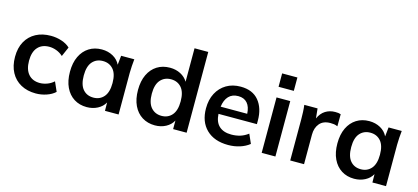

<svg xmlns="http://www.w3.org/2000/svg" viewBox="-60 -1208 3679 1690"><g transform="rotate(15 1779.0 -363.0)"><path d="M300 10Q222 10 163.5 -22Q105 -54 73 -113.5Q41 -173 41 -255Q41 -337 73.5 -395Q106 -453 164 -484Q222 -515 300 -515Q350 -515 397.5 -499.5Q445 -484 475 -455L437 -368Q410 -393 376.5 -405.5Q343 -418 311 -418Q244 -418 206.5 -376Q169 -334 169 -254Q169 -174 206.5 -131Q244 -88 311 -88Q342 -88 375.5 -100Q409 -112 437 -137L475 -51Q444 -22 396.5 -6Q349 10 300 10Z M764 10Q698 10 648 -21.5Q598 -53 570 -112Q542 -171 542 -253Q542 -335 570 -393.5Q598 -452 648 -483.5Q698 -515 764 -515Q821 -515 866 -490Q911 -465 932 -421L941 -505H1061Q1058 -474 1055.5 -442Q1053 -410 1053 -379V0H929L928 -76Q906 -36 862 -13Q818 10 764 10ZM799 -86Q858 -86 894 -127.5Q930 -169 930 -253Q930 -337 894 -378Q858 -419 799 -419Q740 -419 704 -378Q668 -337 668 -253Q668 -169 703.5 -127.5Q739 -86 799 -86Z M1385 10Q1319 10 1268.5 -21.5Q1218 -53 1190 -112Q1162 -171 1162 -253Q1162 -335 1190 -393.5Q1218 -452 1268 -483.5Q1318 -515 1385 -515Q1439 -515 1482 -492.5Q1525 -470 1548 -431V-736H1673V0H1550V-78Q1528 -37 1484 -13.5Q1440 10 1385 10ZM1420 -86Q1479 -86 1515 -127.5Q1551 -169 1551 -253Q1551 -337 1515 -378Q1479 -419 1420 -419Q1361 -419 1324.5 -378Q1288 -337 1288 -253Q1288 -169 1324.5 -127.5Q1361 -86 1420 -86Z M2053 10Q1926 10 1854 -60Q1782 -130 1782 -252Q1782 -331 1813 -390Q1844 -449 1899.5 -482Q1955 -515 2029 -515Q2138 -515 2194.5 -446.5Q2251 -378 2251 -266V-233H1901Q1905 -159 1945 -122.5Q1985 -86 2056 -86Q2099 -86 2136.5 -97.5Q2174 -109 2208 -135L2245 -51Q2209 -22 2159 -6Q2109 10 2053 10ZM2030 -429Q1975 -429 1943 -395Q1911 -361 1903 -299H2145Q2142 -362 2112.5 -395.5Q2083 -429 2030 -429Z M2350 -600V-722H2489V-600ZM2357 0V-505H2482V0Z M2617 0V-376Q2617 -408 2615.5 -441Q2614 -474 2610 -505H2731L2740 -416Q2762 -466 2801 -490.5Q2840 -515 2890 -515Q2908 -515 2919 -513.5Q2930 -512 2941 -508L2940 -398Q2921 -406 2907.5 -408Q2894 -410 2874 -410Q2809 -410 2776 -370.5Q2743 -331 2743 -269V0Z M3201 10Q3135 10 3085 -21.5Q3035 -53 3007 -112Q2979 -171 2979 -253Q2979 -335 3007 -393.5Q3035 -452 3085 -483.5Q3135 -515 3201 -515Q3258 -515 3303 -490Q3348 -465 3369 -421L3378 -505H3498Q3495 -474 3492.5 -442Q3490 -410 3490 -379V0H3366L3365 -76Q3343 -36 3299 -13Q3255 10 3201 10ZM3236 -86Q3295 -86 3331 -127.5Q3367 -169 3367 -253Q3367 -337 3331 -378Q3295 -419 3236 -419Q3177 -419 3141 -378Q3105 -337 3105 -253Q3105 -169 3140.5 -127.5Q3176 -86 3236 -86Z"/></g></svg>

Font: MulishBold
Style: Bold
Weight: 700
Designer: Vernon Adams
Foundry: Vernon Adams
Version: Version 3.602; ttfautohint (v1.8.3)